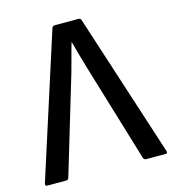

<svg xmlns="http://www.w3.org/2000/svg" viewBox="-100 -738 742 822"><g transform="rotate(-15 271.0 -327.5)"><path d="M10 0Q-2 0 1 -11L205 -647Q209 -655 218 -655H322Q331 -655 334 -647L540 -11Q544 0 533 0H447Q439 0 435 -8L304 -442Q295 -473 286 -504.5Q277 -536 269 -566H268Q259 -536 251 -504.5Q243 -473 234 -442L104 -8Q101 0 92 0Z"/></g></svg>

Font: Sofia Sans Semi Condensed SemiBold
Style: Regular
Weight: 600
Designer: Botio Nikoltchev, Ani Petrova
Foundry: lettersoup
Version: Version 4.100